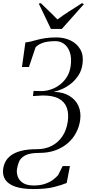

<svg xmlns="http://www.w3.org/2000/svg" viewBox="-36 -998 592 1267"><path d="M183.5 249.5Q113 249.5 66.8 234.2Q20.5 219 -0.2 189Q-21 159 -15 115.5Q-11.5 91 0.5 68Q12.5 45 37.8 26.5Q63 8 104.8 -2.8Q146.5 -13.5 209 -13.5Q261.5 -13.5 304.2 -35Q347 -56.5 375.2 -97.8Q403.5 -139 411.5 -198Q418.5 -249 404.8 -287.2Q391 -325.5 352.8 -346.8Q314.5 -368 246.5 -368L181.5 -364L185.5 -398L236.5 -397Q263 -396.5 294 -405.8Q325 -415 353.8 -435.2Q382.5 -455.5 403.5 -487.2Q424.5 -519 430.5 -563.5Q437.5 -615.5 425.2 -652Q413 -688.5 387.8 -707.5Q362.5 -726.5 330 -726.5Q274 -726.5 242 -713.8Q210 -701 198.5 -685L155 -556H109L131.5 -718Q149.5 -719.5 168.8 -724.5Q188 -729.5 211.5 -735.8Q235 -742 265.5 -746.5Q296 -751 336 -751Q388 -751 430 -730.8Q472 -710.5 494.2 -671.5Q516.5 -632.5 508.5 -576Q503 -534.5 482.8 -502.5Q462.5 -470.5 434 -447.5Q405.5 -424.5 374.8 -410.8Q344 -397 317.5 -392Q380.5 -390.5 422 -365.2Q463.5 -340 481.8 -298.5Q500 -257 493 -206Q487 -162 466.5 -122.8Q446 -83.5 411.5 -53.5Q377 -23.5 330 -6.2Q283 11 223.5 11Q160 11 129.8 27.8Q99.5 44.5 89.5 69.2Q79.5 94 76 118.5Q72.5 144 81.8 168.8Q91 193.5 116.5 209.8Q142 226 186.5 226Q231 226 263 214.5Q295 203 316 186.8Q337 170.5 348 156.5L377.5 98H425.5L404 209.5Q373 222.5 321 236Q269 249.5 183.5 249.5ZM300 -807 220 -974 233 -977.5Q259.5 -951 287.2 -925Q315 -899 343 -869.5Q377 -895 416.5 -920.5Q456 -946 505.5 -977.5L517.5 -970.5L372 -807Z"/></svg>

Font: Merriweather 144pt Light
Style: Italic
Weight: 300
Italic angle: -7.8°
Version: Version 2.101